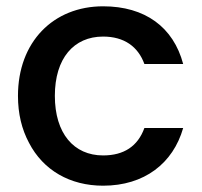

<svg xmlns="http://www.w3.org/2000/svg" viewBox="-20 -580 640 609"><path d="M72 -127C117 -40 202 9 307 9C438 9 529 -62 561 -174H438C417 -116 373 -87 307 -87C214 -87 154 -157 154 -276C154 -395 214 -464 307 -464C374 -464 418 -432 438 -377H561C530 -494 440 -560 307 -560C149 -560 37 -447 37 -276C37 -219 49 -170 72 -127Z"/></svg>

Font: Poppins Medium
Style: Regular
Weight: 500
Designer: Ninad Kale (Devanagari), Jonny Pinhorn (Latin)
Foundry: Indian Type Foundry
Version: 4.004